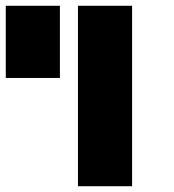

<svg xmlns="http://www.w3.org/2000/svg" viewBox="-20 -645 602 665"><path d="M250 0H437.5V-625H250ZM0 -375H187.5V-625H0Z"/></svg>

Font: Faithful 32x
Style: Semibold
Weight: 400
Foundry: Faithful Resource Pack
Version: Version 1.0; January 27, 2023